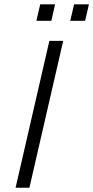

<svg xmlns="http://www.w3.org/2000/svg" viewBox="-20 -882 438 902"><path d="M150.9 -784.2 168.9 -861.8H238.8L221.2 -784.2ZM310.1 -784.2 328.1 -861.8H397.9L379.9 -784.2ZM53.2 0 211.9 -689.9H276.9L118.2 0Z"/></svg>

Font: HK Grotesk Light Italic
Style: Regular
Weight: 300
Italic angle: -13°
Designer: Alfredo Marco Pradil and Stefan Peev
Foundry: Hanken Design Co.
Version: Version 1.000;PS 001.000;hotconv 1.0.88;makeotf.lib2.5.64775